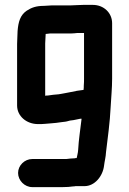

<svg xmlns="http://www.w3.org/2000/svg" viewBox="-20 -728 529 786"><path d="M167 -589C174 -590 180 -590 185 -591H271C279 -591 288 -592 297 -593H324V-407C324 -398 324 -388 323 -377C323 -372 323 -366 322 -360C305 -358 285 -355 269 -351C257 -348 245 -347 232 -344L220 -342L198 -340C191 -339 183 -338 176 -337C173 -337 169 -337 165 -336V-550C165 -564 167 -576 167 -589ZM251 -77H112C81 -77 54 -51 54 -20C54 11 81 38 112 38H237C253 38 267 37 280 35C283 35 286 35 289 34H326C368 34 401 -7 406 -50C408 -68 413 -84 414 -105C421 -163 430 -227 433 -290C435 -331 439 -365 439 -406V-633C439 -675 405 -708 360 -708H321C301 -708 287 -706 271 -706H194C182 -706 171 -704 160 -704C128 -704 109 -697 89 -684C63 -666 55 -639 52 -601C52 -585 50 -566 50 -548V-296C50 -253 88 -220 136 -220C145 -220 155 -220 164 -221L188 -223C196 -224 203 -224 210 -225L232 -228C242 -229 252 -230 261 -233C265 -234 268 -235 271 -235C284 -236 296 -240 309 -242H314C309 -199 302 -155 300 -115C299 -100 296 -93 294 -81C291 -81 289 -81 286 -80C273 -80 262 -78 251 -77Z"/></svg>

Font: Electronic
Style: UltHv
Weight: 900
Version: Version 1.011